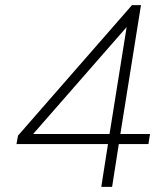

<svg xmlns="http://www.w3.org/2000/svg" viewBox="-20 -725 640 745"><path d="M373 0 399 -166H44L50 -199L492 -705H527L447 -205H562L556 -166H441L415 0ZM405 -205 477 -655H502L98 -193L94 -205Z"/></svg>

Font: Mulish ExtraLight
Style: Italic
Weight: 200
Italic angle: -9°
Designer: Vernon Adams
Foundry: Vernon Adams
Version: Version 3.603